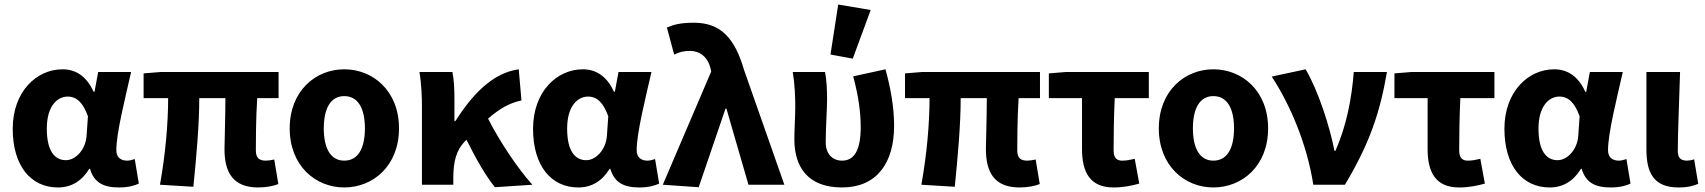

<svg xmlns="http://www.w3.org/2000/svg" viewBox="-20 -813 7502 845"><path d="M36 -246C36 -84 115 12 235 12C293 12 339 -15 373 -70H376C394 -10 434 12 504 12C544 12 572 4 591 -5L573 -113C561 -109 550 -106 540 -106C513 -106 492 -119 492 -152C492 -228 531 -381 557 -496H412L396 -409H392C360 -480 311 -508 255 -508C141 -508 36 -410 36 -246ZM361 -215C357 -156 314 -108 270 -108C219 -108 186 -151 186 -247C186 -346 232 -388 278 -388C318 -388 346 -360 367 -301Z M968 -157C968 -55 1005 12 1116 12C1153 12 1186 5 1205 -3L1187 -111C1173 -108 1160 -106 1150 -106C1122 -106 1106 -117 1106 -151C1106 -175 1106 -294 1112 -381H1206V-496H686L612 -490V-381H720C720 -270 708 -133 684 0L831 9C844 -122 857 -262 857 -381H972C972 -298 968 -187 968 -157Z M1255 -248C1255 -83 1369 12 1495 12C1622 12 1736 -83 1736 -248C1736 -413 1622 -508 1495 -508C1369 -508 1255 -413 1255 -248ZM1586 -248C1586 -162 1557 -106 1495 -106C1434 -106 1405 -162 1405 -248C1405 -334 1434 -390 1495 -390C1557 -390 1586 -334 1586 -248Z M2323 0C2257 -73 2177 -194 2128 -291C2181 -337 2224 -360 2275 -371L2263 -508C2147 -492 2058 -396 1984 -280H1980V-374C1980 -420 1978 -464 1971 -496H1826C1835 -444 1837 -383 1837 -344V0H1975V-29C1975 -104 1989 -152 2025 -190L2033 -198C2077 -109 2119 -38 2158 11Z M2326 -246C2326 -84 2405 12 2525 12C2583 12 2629 -15 2663 -70H2666C2684 -10 2724 12 2794 12C2834 12 2862 4 2881 -5L2863 -113C2851 -109 2840 -106 2830 -106C2803 -106 2782 -119 2782 -152C2782 -228 2821 -381 2847 -496H2702L2686 -409H2682C2650 -480 2601 -508 2545 -508C2431 -508 2326 -410 2326 -246ZM2651 -215C2647 -156 2604 -108 2560 -108C2509 -108 2476 -151 2476 -247C2476 -346 2522 -388 2568 -388C2608 -388 2636 -360 2657 -301Z M2897 0 3055 11 3173 -335H3177L3274 0H3432L3255 -504C3213 -649 3149 -713 3034 -713C2975 -713 2947 -705 2915 -692L2947 -573C2969 -583 2987 -589 3017 -589C3059 -589 3095 -563 3107 -512L3110 -498Z M3669 -793 3635 -573 3733 -555 3812 -769ZM3476 -200C3476 -75 3538 12 3686 12C3835 12 3915 -91 3915 -260C3915 -343 3899 -428 3877 -508L3735 -477C3759 -387 3768 -317 3768 -253C3768 -151 3739 -106 3686 -106C3645 -106 3614 -134 3614 -187C3614 -253 3620 -332 3620 -374C3620 -420 3618 -462 3611 -496H3469C3478 -442 3480 -383 3480 -344C3480 -296 3476 -247 3476 -200Z M4319 -157C4319 -55 4356 12 4467 12C4504 12 4537 5 4556 -3L4538 -111C4524 -108 4511 -106 4501 -106C4473 -106 4457 -117 4457 -151C4457 -175 4457 -294 4463 -381H4557V-496H4037L3963 -490V-381H4071C4071 -270 4059 -133 4035 0L4182 9C4195 -122 4208 -262 4208 -381H4323C4323 -298 4319 -187 4319 -157Z M4742 -157C4742 -55 4777 12 4881 12C4924 12 4962 4 4994 -5L4974 -114C4953 -109 4937 -106 4919 -106C4896 -106 4881 -117 4881 -151C4881 -211 4882 -296 4886 -381H5036V-496H4670L4596 -490V-381H4742Z M5080 -248C5080 -83 5194 12 5320 12C5447 12 5561 -83 5561 -248C5561 -413 5447 -508 5320 -508C5194 -508 5080 -413 5080 -248ZM5411 -248C5411 -162 5382 -106 5320 -106C5259 -106 5230 -162 5230 -248C5230 -334 5259 -390 5320 -390C5382 -390 5411 -334 5411 -248Z M5577 -476C5656 -355 5731 -184 5760 0H5899C6009 -183 6054 -321 6084 -496H5938C5929 -382 5907 -261 5857 -149H5853C5833 -255 5780 -418 5726 -508Z M6263 -157C6263 -55 6298 12 6402 12C6445 12 6483 4 6515 -5L6495 -114C6474 -109 6458 -106 6440 -106C6417 -106 6402 -117 6402 -151C6402 -211 6403 -296 6407 -381H6557V-496H6191L6117 -490V-381H6263Z M6601 -246C6601 -84 6680 12 6800 12C6858 12 6904 -15 6938 -70H6941C6959 -10 6999 12 7069 12C7109 12 7137 4 7156 -5L7138 -113C7126 -109 7115 -106 7105 -106C7078 -106 7057 -119 7057 -152C7057 -228 7096 -381 7122 -496H6977L6961 -409H6957C6925 -480 6876 -508 6820 -508C6706 -508 6601 -410 6601 -246ZM6926 -215C6922 -156 6879 -108 6835 -108C6784 -108 6751 -151 6751 -247C6751 -346 6797 -388 6843 -388C6883 -388 6911 -360 6932 -301Z M7226 -155C7226 -54 7257 12 7367 12C7409 12 7432 5 7454 -4L7436 -112C7426 -108 7413 -106 7405 -106C7378 -106 7364 -117 7364 -149C7364 -232 7371 -380 7374 -496H7226Z"/></svg>

Font: Cambridge Sans Bold
Style: Regular
Weight: 700
Version: Version 2.020;PS 002.020;hotconv 1.0.88;makeotf.lib2.5.64775